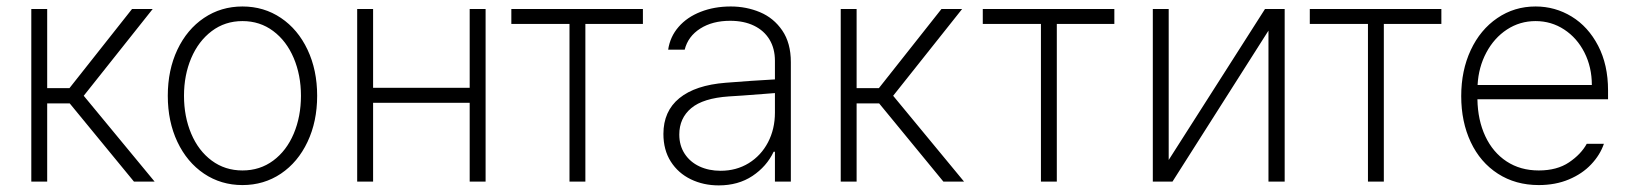

<svg xmlns="http://www.w3.org/2000/svg" viewBox="-20 -558 5008 590"><path d="M76.2 -530.3H125V-287.1H193.4L385.7 -530.3H449.2L237.3 -263.7L455.1 0H391.6L194.3 -240.2H125V0H76.2Z M495.6 -263.7Q495.6 -342.8 525.1 -405.3Q554.7 -467.8 606.9 -502.9Q659.2 -538.1 725.1 -538.1Q791 -538.1 843.3 -502.9Q895.5 -467.8 925 -405.3Q954.6 -342.8 954.6 -263.7Q954.6 -184.6 925 -122.1Q895.5 -59.6 843.3 -24.4Q791 10.7 725.1 10.7Q659.2 10.7 606.9 -24.4Q554.7 -59.6 525.1 -122.1Q495.6 -184.6 495.6 -263.7ZM904.8 -263.7Q904.8 -327.1 882.6 -379.6Q860.4 -432.1 819.6 -462.6Q778.8 -493.2 725.1 -493.2Q671.4 -493.2 630.6 -462.4Q589.8 -431.6 567.6 -379.4Q545.4 -327.1 545.4 -263.7Q545.4 -199.7 567.6 -147.2Q589.8 -94.7 630.6 -64.5Q671.4 -34.2 725.1 -34.2Q778.8 -34.2 819.6 -64.5Q860.4 -94.7 882.6 -147.2Q904.8 -199.7 904.8 -263.7Z M1126.5 -288.1H1423.3V-530.3H1472.2V0H1423.3V-242.2H1126.5V0H1077.6V-530.3H1126.5Z M1551.3 -530.3H1955.6V-484.4H1778.8V0H1730V-484.4H1551.3Z M2210 -303.7Q2246.1 -306.6 2289.1 -309.6Q2332 -312.5 2361.3 -314V-371.1Q2361.3 -408.7 2344.7 -436.3Q2328.1 -463.9 2297.1 -479Q2266.1 -494.1 2223.6 -494.1Q2169.4 -494.1 2131.8 -470.2Q2094.2 -446.3 2084 -405.3H2033.2Q2039.1 -445.3 2065.2 -475.3Q2091.3 -505.4 2133.1 -521.7Q2174.8 -538.1 2225.6 -538.1Q2273.4 -538.1 2315.4 -520.5Q2357.4 -502.9 2383.8 -464.4Q2410.2 -425.8 2410.2 -367.2V0H2361.3V-91.8H2357.4Q2335.9 -46.4 2292.2 -17.3Q2248.5 11.7 2188.5 11.7Q2141.6 11.7 2102.8 -7.1Q2064 -25.9 2041.3 -61.5Q2018.6 -97.2 2018.6 -146.5Q2018.6 -216.3 2067.6 -256.3Q2116.7 -296.4 2210 -303.7ZM2194.3 -33.2Q2242.7 -33.2 2280.8 -56.6Q2318.8 -80.1 2340.1 -120.8Q2361.3 -161.6 2361.3 -211.9V-272L2329.1 -269.5Q2249.5 -263.2 2219.7 -261.7Q2140.6 -256.3 2104 -225.6Q2067.4 -194.8 2067.4 -144.5Q2067.4 -110.8 2084 -85.4Q2100.6 -60.1 2129.4 -46.6Q2158.2 -33.2 2194.3 -33.2Z M2563.5 -530.3H2612.3V-287.1H2680.7L2873 -530.3H2936.5L2724.6 -263.7L2942.4 0H2878.9L2681.6 -240.2H2612.3V0H2563.5Z M3000 -530.3H3404.3V-484.4H3227.5V0H3178.7V-484.4H3000Z M3867.2 -530.3H3927.7V0H3877.9V-463.9L3583 0H3522.5V-530.3H3571.3V-66.4Z M4004.9 -530.3H4409.2V-484.4H4232.4V0H4183.6V-484.4H4004.9Z M4470.2 -262.7Q4470.2 -341.3 4499.5 -404.1Q4528.8 -466.8 4581.1 -502.4Q4633.3 -538.1 4698.7 -538.1Q4758.8 -538.1 4809.6 -507.1Q4860.4 -476.1 4890.9 -417.5Q4921.4 -358.9 4921.4 -280.3V-252.9H4520Q4521 -189 4544.2 -139.4Q4567.4 -89.8 4609.6 -62Q4651.9 -34.2 4708.5 -34.2Q4764.6 -34.2 4801.5 -59.1Q4838.4 -84 4856 -116.2H4908.7Q4897 -82 4869.6 -53Q4842.3 -23.9 4801 -6.6Q4759.8 10.7 4708.5 10.7Q4637.2 10.7 4583 -24.2Q4528.8 -59.1 4499.5 -121.3Q4470.2 -183.6 4470.2 -262.7ZM4871.6 -296.9Q4871.6 -351.6 4848.9 -396.5Q4826.2 -441.4 4786.6 -467.3Q4747.1 -493.2 4698.7 -493.2Q4650.4 -493.2 4610.8 -467.3Q4571.3 -441.4 4547.4 -396.5Q4523.4 -351.6 4520.5 -296.9Z"/></svg>

Font: Pretendard GOV ExtraLight
Style: Regular
Weight: 200
Designer: Base glyphs from Inter by Rasmus Andersson; Hangeul glyphs from Noto Sans CJK(Source Han Sans) by Jang Soo-young and Kan
Foundry: Kil Hyung-jin
Version: Version 1.309